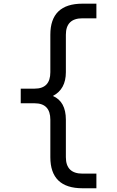

<svg xmlns="http://www.w3.org/2000/svg" viewBox="-20 -879 626 1026"><path d="M495.1 -859.4V-781.2H420.9Q332 -781.2 332 -693.4V-493.2Q332 -402.3 262.7 -366.2Q332 -336.4 332 -239.3V-39.1Q332 48.8 420.9 48.8H495.1V127H420.9Q249 127 249 -39.1V-239.3Q249 -327.1 165 -327.1H90.8V-405.3H165Q249 -405.3 249 -493.2V-693.4Q249 -859.4 420.9 -859.4Z"/></svg>

Font: Consola Mono
Style: Book
Weight: 400
Monospace: yes
Designer: Wojciech Kalinowski "wmk69" (wmk69@o2.pl)
Foundry: Wojciech Kalinowski "wmk69" (wmk69@o2.pl)
Version: Version 2.1.0